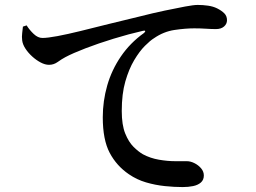

<svg xmlns="http://www.w3.org/2000/svg" viewBox="-20 -745 1040 779"><path d="M721 14Q687 14 648.5 10Q610 6 572.5 -5Q535 -16 503 -38Q453 -72 425 -125Q397 -178 397 -269Q397 -335 415 -398Q433 -461 470.5 -516Q508 -571 564 -611Q570 -616 569 -619Q568 -622 560 -620Q503 -607 441 -588Q379 -569 327 -549Q275 -529 245 -513Q230 -505 214 -493.5Q198 -482 179 -482Q163 -482 145 -491.5Q127 -501 110.5 -516Q94 -531 83 -548Q72 -565 70 -581Q68 -596 70 -610.5Q72 -625 73 -637L88 -642Q100 -623 117 -607Q134 -591 152 -591Q173 -591 213 -598.5Q253 -606 306 -619Q359 -632 420.5 -647.5Q482 -663 546 -678Q601 -692 648.5 -702Q696 -712 731 -718.5Q766 -725 782 -725Q803 -725 824 -722Q845 -719 861 -711Q879 -702 890 -691Q901 -680 901 -663Q901 -648 889 -637.5Q877 -627 856 -627Q838 -627 815.5 -628.5Q793 -630 768 -630Q733 -630 688.5 -623.5Q644 -617 605 -590Q590 -581 568 -559Q546 -537 524.5 -501Q503 -465 488.5 -414.5Q474 -364 474 -295Q474 -238 488 -203.5Q502 -169 521.5 -149.5Q541 -130 560 -119Q590 -103 625 -97Q660 -91 691 -91Q722 -91 738 -91Q753 -91 769 -83Q785 -75 796 -62Q807 -49 807 -33Q807 -15 795 -4.5Q783 6 763.5 10Q744 14 721 14Z"/></svg>

Font: Noto Serif HK ExtraLight SemiBold
Style: Regular
Weight: 600
Version: Version 2.002-H1;hotconv 1.1.0;makeotfexe 2.6.0